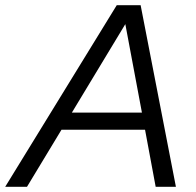

<svg xmlns="http://www.w3.org/2000/svg" viewBox="-69 -720 755 740"><path d="M-49 0 381 -700H473L609 0H531L490 -220H168L35 0ZM208 -286H478L414 -627Z"/></svg>

Font: Red Hat Display
Style: Italic
Weight: 400
Italic angle: -12°
Designer: Pentagram, MCKL
Foundry: Pentagram, MCKL
Version: Version 1.023; ttfautohint (v1.8.3)